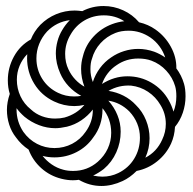

<svg xmlns="http://www.w3.org/2000/svg" viewBox="-20 -606 640 638"><path d="M164 -180Q136.5 -180 110 -190Q83.5 -200 61.5 -218Q46 -231.5 35 -246.5V-242Q35 -202 57.5 -168Q76 -142 103 -128Q130 -114 161 -114Q192.5 -114 219.8 -128.2Q247 -142.5 264.5 -168Q288.5 -201 288.5 -241V-242Q272 -221 250.2 -206.2Q228.5 -191.5 202.5 -185Q180 -180 164 -180ZM317 12Q277.5 12 242 -8.5Q232.5 -7 222 -7Q204 -7 184 -12Q146 -21.5 117.2 -47.2Q88.5 -73 75 -109Q50.5 -125 33 -149.5Q18 -168.5 10.5 -192.2Q3 -216 3 -241Q3 -266.5 12.5 -294Q6 -315 6 -339Q6 -381 26.2 -418Q46.5 -455 82.5 -475Q93 -501.5 114 -523.5Q137 -546.5 166.5 -558.8Q196 -571 228 -571Q237.5 -571 253.5 -569Q286.5 -586 324 -586Q358 -586 389.2 -571.8Q420.5 -557.5 442 -532Q472.5 -525 496.5 -508Q528.5 -485.5 547.5 -451Q566.5 -416.5 566 -379.5H565.5Q583.5 -355.5 591.5 -327.5Q596.5 -310.5 596.5 -286Q596.5 -258 587.5 -231.5Q578.5 -205 561.5 -184.5Q560 -154.5 548.5 -129Q532.5 -94 502.2 -69.8Q472 -45.5 434 -38Q411.5 -15.5 387.5 -4.5Q352 12 317 12ZM121.5 -88Q134.5 -71.5 152 -59.5Q169.5 -47.5 190.5 -42Q204.5 -38 223 -38Q270 -38 305 -68.5Q326.5 -87.5 338 -112.2Q349.5 -137 349.5 -164.5Q349.5 -212 320.5 -246.5V-241Q320.5 -216 312.8 -192.5Q305 -169 290 -149.5Q268.5 -118 234.2 -100.5Q200 -83 161 -83Q140 -83 121.5 -88ZM70 -413Q70 -421.5 70.5 -426Q54 -409 45 -387.2Q36 -365.5 36 -341Q36 -312 48 -286.2Q60 -260.5 82.5 -242.5Q98.5 -227.5 119.2 -219.8Q140 -212 163 -212Q180 -212 194.5 -215.5Q235 -227 260.5 -257.5Q243 -253.5 227 -253.5Q192 -253.5 159.5 -269Q117.5 -289 93.8 -327.8Q70 -366.5 70 -413ZM173 -297.5Q198 -285.5 226 -285.5Q239.5 -285.5 250 -287.5Q226.5 -300 208.2 -319.5Q190 -339 180 -362.5Q165.5 -395.5 165.5 -428Q165.5 -448.5 171 -469Q176.5 -489.5 187 -506.5Q197.5 -524.5 212 -539Q168 -533.5 136.5 -501.5Q119.5 -483 110.2 -460Q101 -437 101 -412Q101 -375 120.2 -344.2Q139.5 -313.5 173 -297.5ZM207.5 -375.5Q216 -357 229.8 -342.2Q243.5 -327.5 260.5 -318Q249.5 -347 249.5 -377Q249.5 -399 255.5 -419Q264.5 -456 290.5 -484.2Q316.5 -512.5 353 -526Q371.5 -533 393 -535.5Q363 -555 325 -555Q289.5 -555 260.5 -538Q231.5 -521 214.5 -491Q196.5 -461 196.5 -427Q196.5 -398 207.5 -375.5ZM288.5 -333.5Q296.5 -358.5 312.2 -379.8Q328 -401 349 -415Q369 -429 392.2 -436.2Q415.5 -443.5 439.5 -443.5Q466 -443.5 493 -434Q511.5 -427 529 -415Q522.5 -435 509.8 -452.2Q497 -469.5 479.5 -481.5Q446 -504 407.5 -504Q382.5 -504 363.5 -496.5Q334.5 -485 314 -462.5Q293.5 -440 285.5 -410.5Q280.5 -397.5 280.5 -376Q280.5 -354 288.5 -333.5ZM320 -19Q348.5 -19 373 -31Q407 -47.5 426 -78.8Q445 -110 445 -148.5Q445 -173 436 -195.2Q427 -217.5 409.5 -236Q379.5 -265.5 340 -271.5Q359.5 -250 370.2 -223.5Q381 -197 381 -168.5Q381 -132.5 366.5 -100Q352 -67.5 325 -44.5Q308 -31.5 289.5 -22.5Q307 -19 320 -19ZM403.5 -352.5Q447 -352.5 483.5 -331Q520 -309.5 540.5 -273Q551 -254.5 556.5 -235Q566 -258.5 566 -286Q566 -306 562 -319.5Q553.5 -348.5 532.5 -371.2Q511.5 -394 483 -404.5Q464 -411.5 439.5 -411.5Q399 -411.5 367.5 -389.5Q350.5 -378.5 338 -362.2Q325.5 -346 319 -327Q359 -352.5 403.5 -352.5ZM431.5 -257Q453.5 -235.5 465.2 -206.5Q477 -177.5 477 -146.5Q477 -113 463 -82Q501 -101.5 519 -142Q531 -167 531 -194.5Q531 -228.5 513 -257.5Q497.5 -284 472 -301Q446.5 -318 415.5 -321.5Q375 -324 340.5 -304Q367 -300 390.5 -288Q414 -276 431.5 -257Z"/></svg>

Font: JuliaMono MediumItalic
Style: Regular
Weight: 500
Italic angle: -9°
Monospace: yes
Designer: cormullion
Foundry: corm
Version: Version 0.049; ttfautohint (v1.8.4)